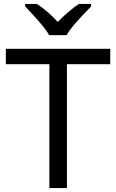

<svg xmlns="http://www.w3.org/2000/svg" viewBox="-20 -964 596 984"><path d="M323 0H233V-635H10V-714H545V-635H323ZM232 -784Q219 -807 197 -833.5Q175 -860 151 -886Q127 -912 109 -931V-944H169Q195 -927 223 -903Q251 -879 276 -852Q303 -879 331 -903Q359 -927 385 -944H447V-931Q428 -912 403.5 -886Q379 -860 356.5 -833.5Q334 -807 322 -784Z"/></svg>

Font: Noto Sans Warang Citi
Style: Regular
Weight: 400
Designer: Mangu Purty
Foundry: Mangu Purty
Version: Version 3.002; ttfautohint (v1.8.4.7-5d5b)